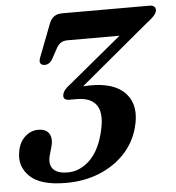

<svg xmlns="http://www.w3.org/2000/svg" viewBox="-51 -748 739 808"><g transform="rotate(-5 318.0 -344.0)"><path d="M504 -193.5Q487 -131 443.2 -84.8Q399.5 -38.5 336 -13Q272.5 12.5 195.5 12.5Q88.5 12.5 43.5 -31Q-1.5 -74.5 10.5 -135.5Q16.5 -174 41.2 -197.2Q66 -220.5 98 -220.5Q131 -220.5 143.8 -200Q156.5 -179.5 148 -147L137.5 -110Q127 -72 145.2 -51.2Q163.5 -30.5 208.5 -31Q255.5 -31 296.5 -67.8Q337.5 -104.5 357.5 -178.5Q379.5 -259 356.8 -297Q334 -335 270 -335H241Q211 -335 216.5 -359.5Q219 -370.5 227 -379.8Q235 -389 248.5 -399L473.5 -585H253.5Q222.5 -585 207.5 -557.5L184 -514.5Q171 -490 149 -490Q137 -490.5 131.8 -498Q126.5 -505.5 132.5 -522L187 -663.5Q201.5 -700 240.5 -700H610.5Q624.5 -700 631 -693Q637.5 -686 635 -675Q632.5 -664.5 622.2 -653.8Q612 -643 591.5 -627.5L302.5 -386.5Q316 -387.5 328.5 -387.5Q435.5 -389.5 482.2 -337Q529 -284.5 504 -193.5Z"/></g></svg>

Font: Fraunces 72pt Soft SemiBold
Style: Italic
Weight: 600
Italic angle: -16°
Version: Version 1.000;[b76b70a41]